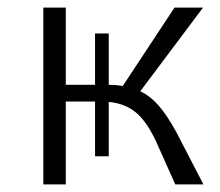

<svg xmlns="http://www.w3.org/2000/svg" viewBox="-20 -485 579 505"><path d="M515 0H441L390 -114Q365 -167 336.5 -190Q308 -213 266 -217V-74H230V-218H153V0H94V-465H153V-262H230V-397H266V-262Q285 -262 303 -259L439 -465H514L349 -245Q376 -232 398 -206.5Q420 -181 444 -137Z"/></svg>

Font: Ysabeau SC Semilight
Style: Regular
Weight: 300
Designer: Christian Thalmann (Catharsis Fonts)
Version: Version 0.003